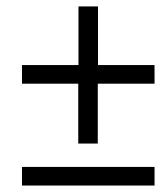

<svg xmlns="http://www.w3.org/2000/svg" viewBox="-20 -574 520 594"><path d="M222.1 -129.9V-315.1H48V-372.7H222.8V-554.1H283.2V-372.7H458.1V-315.1H282.5V-129.9ZM48 0V-57.6H458.1V0Z"/></svg>

Font: Source Sans 3
Style: Italic
Weight: 200
Italic angle: -11°
Designer: Paul D. Hunt
Foundry: Adobe
Version: Version 3.046;hotconv 1.0.118;makeotfexe 2.5.65603